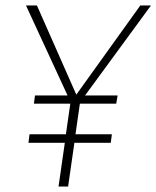

<svg xmlns="http://www.w3.org/2000/svg" viewBox="-20 -682 572 702"><path d="M291 -333H410L405 -303H272L256 -191H389L385 -160H252L229 0H194L217 -160H84L88 -191H221L237 -303H104L108 -333H227L75 -662H115L259 -336L493 -662H532Z"/></svg>

Font: FiraGO UltraLight
Style: Italic
Weight: 200
Italic angle: -8°
Designer: bBox Type GmbH
Foundry: bBox Type GmbH
Version: Version 1.001